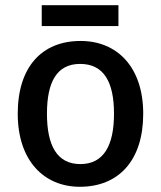

<svg xmlns="http://www.w3.org/2000/svg" viewBox="-20 -706 616 736"><path d="M434 -686H140V-606H434ZM529 -270C529 -449 429 -549 289 -549C140 -549 48 -449 48 -270C48 -91 148 10 286 10C435 10 529 -91 529 -270ZM160 -270C160 -392 198 -461 287 -461C378 -461 417 -392 417 -270C417 -149 378 -77 288 -77C198 -77 160 -149 160 -270Z"/></svg>

Font: Noto Sans Thai Medium
Style: Regular
Weight: 500
Designer: Monotype Design Team
Foundry: Monotype Imaging Inc.
Version: Version 1.901